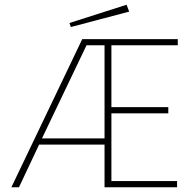

<svg xmlns="http://www.w3.org/2000/svg" viewBox="-20 -790 790 810"><path d="M28 0 327 -625H730V-599H450V-338H690V-312H450V-26H727V0H421V-180H145L60 0ZM157 -206H421V-599H345ZM279 -676 273 -693 514 -770 525 -741Z"/></svg>

Font: Inconsolata ExtraExpanded ExtraLight
Style: Regular
Weight: 200
Width: 8
Monospace: yes
Designer: Raph Levien, Cyreal, Brenton Simpson
Foundry: Raph Levien, Cyreal, Google
Version: Version 3.100; ttfautohint (v1.8.4.7-5d5b)